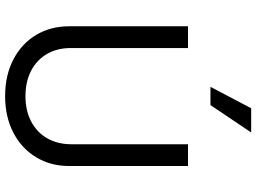

<svg xmlns="http://www.w3.org/2000/svg" viewBox="-150 -874 1036 777"><g transform="rotate(90 368.5 -485.0)"><path d="M563.2 -727.3H651.3V-245.7Q651.3 -171.5 615.9 -112.7Q580.6 -54 516.5 -20.6Q452.4 12.8 368.6 12.8Q284.4 12.8 220.2 -20.6Q155.9 -54 120.9 -112.7Q85.9 -171.5 85.9 -245.7V-727.3H174V-252.8Q173.7 -199.6 197.1 -158Q220.5 -116.5 264.7 -93Q308.9 -69.6 368.6 -69.6Q427.9 -69.6 471.9 -93Q516 -116.5 539.4 -158Q562.9 -199.6 563.2 -252.8ZM404.8 -818.2H331L417.6 -983H515.6Z"/></g></svg>

Font: Riot Sans
Style: Regular
Weight: 400
Designer: Rasmus Andersson
Foundry: rsms
Version: Version 4.001